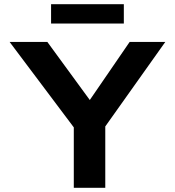

<svg xmlns="http://www.w3.org/2000/svg" viewBox="-20 -901 839 921"><path d="M334 0V-335L346 -274L26 -700H207L446 -373L379 -375L602 -700H773L474 -279L485 -343V0ZM225 -788V-881H574V-788Z"/></svg>

Font: Lexend Exa SemiBold
Style: Regular
Weight: 600
Designer: Bonnie Shaver-Troup, Thomas Jockin
Foundry: Lexend
Version: Version 1.007